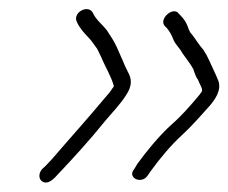

<svg xmlns="http://www.w3.org/2000/svg" viewBox="-20 -448 496 417"><path d="M338.3 -391C346.6 -383.9 352.7 -372.4 356.6 -362C360.7 -351.6 370.2 -343.8 375.9 -333C382.8 -322.5 393.7 -309.7 399.8 -298C402.1 -290.7 404.4 -284.7 406.6 -280C409.2 -276.7 411.3 -272.7 412.9 -268C414.4 -263.5 420.2 -256.4 418.7 -250C416.5 -246 412.6 -241 407.3 -235C391.4 -216.3 373 -195.2 353.1 -178C325.5 -153 299.6 -121.2 278.2 -92L271.7 -81C255.3 -62.7 286.1 -46.7 300.2 -66L307.8 -77C326.9 -103.1 349.9 -131.4 374.6 -154C394.6 -172.2 415.6 -196 432.6 -215C447.7 -231.8 461.8 -252.8 454 -273C448 -288.4 440.7 -302 434.2 -317C430.7 -325 426.5 -332.7 421.5 -340C411.8 -351 405.2 -362.5 397.1 -373C390.1 -379.9 389.8 -386.1 385.4 -396C381 -405.5 374.5 -411.8 367.7 -419C355.7 -434.7 323.6 -406.1 338.3 -391ZM146.6 -401C152.2 -388 162.4 -376.6 171.7 -367C179 -359.9 184.1 -350.9 191 -342C193.7 -336.7 196.7 -330.7 199.8 -324C208.4 -302.9 221.3 -283.1 227.3 -261C226.9 -259.7 225.9 -258 224.1 -256C219.9 -249.3 213.8 -241.7 205.8 -233C168.4 -188 129.5 -145.2 92.5 -102L79.3 -88L71.7 -81C63.8 -72.2 63.9 -60.9 69.8 -55.5C81.3 -45.1 95.3 -57.4 103.5 -67C139.8 -105.4 174.9 -143.5 208.9 -186C222.5 -202 242.8 -223.4 253.6 -241C268.2 -262.5 265.6 -277.4 258.2 -291L251.4 -305C246.6 -317.2 239.7 -331.1 234.4 -344C228 -358.6 220.2 -369.6 212.2 -382C201.8 -395.6 188.2 -404.9 181.2 -421C170.6 -438.6 137.9 -420.9 146.6 -401Z"/></svg>

Font: HoneyBee
Style: LitIt
Weight: 300
Foundry: Cannot Into Space Fonts
Version: Version 0.89